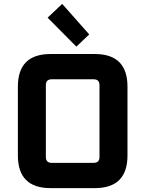

<svg xmlns="http://www.w3.org/2000/svg" viewBox="-20 -968 748 988"><path d="M72 -168V-522Q72 -690 240 -690H468Q636 -690 636 -522V-168Q636 0 468 0H240Q72 0 72 -168ZM216 -160Q216 -130 246 -130H462Q492 -130 492 -160V-530Q492 -560 462 -560H246Q216 -560 216 -530ZM225 -877 300 -948 439 -791 373 -728Z"/></svg>

Font: Oxanium
Style: Bold
Weight: 700
Designer: Severin Meyer
Version: Version 2.000